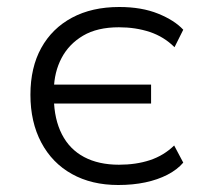

<svg xmlns="http://www.w3.org/2000/svg" viewBox="-20 -521 580 549"><path d="M318 8Q242 8 185.5 -23.5Q129 -55 98 -113.5Q67 -172 67 -250Q67 -328 98 -384Q129 -440 186 -470.5Q243 -501 321 -501Q385 -501 432 -482Q479 -463 504 -436L479 -386Q449 -416 408.5 -429.5Q368 -443 320 -443Q258 -443 217.5 -419Q177 -395 156 -355Q135 -315 134 -265L124 -279H412V-225H124L134 -240Q135 -180 157 -137Q179 -94 220.5 -72Q262 -50 320 -50Q369 -50 408.5 -63Q448 -76 478 -105L504 -56Q487 -36 459 -21.5Q431 -7 395.5 0.5Q360 8 318 8Z"/></svg>

Font: Nunito Sans 8pt Light
Style: Regular
Weight: 300
Version: Version 3.101;gftools[0.9.27]